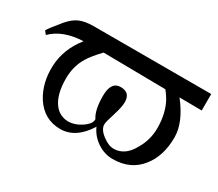

<svg xmlns="http://www.w3.org/2000/svg" viewBox="-93 -655 974 858"><g transform="rotate(30 394.0 -225.5)"><path d="M785 -462V-377L670 -378Q740 -289 740 -212Q740 -116 692 -56Q641 10 548 10Q506 10 469 -14.5Q432 -39 414 -79Q358 11 278 11Q195 11 147 -62Q105 -129 109 -218Q113 -306 173 -381Q69 -377 13 -321L0 -337Q2 -345 52 -406Q79 -438 107 -450Q135 -462 178 -462ZM653 -209Q653 -286 622 -342Q610 -362 597 -378L276 -382Q235 -339 219 -312Q188 -262 188 -198Q188 -116 220 -73Q246 -38 290 -36Q326 -36 360 -59Q395 -83 393 -106Q370 -140 370 -213Q370 -287 420 -287Q469 -287 469 -237Q469 -212 454 -165Q439 -119 439 -106Q439 -80 471 -56Q502 -32 529 -32Q586 -32 621 -95Q653 -148 653 -209Z"/></g></svg>

Font: GFS Didot
Style: Regular
Weight: 400
Designer: Takis Katsoulidis and George D. Matthiopoulos
Foundry: Takis Katsoulidis and George D. Matthiopoulos
Version: Version 1.0